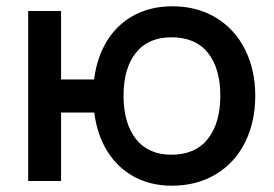

<svg xmlns="http://www.w3.org/2000/svg" viewBox="-20 -575 871 610"><path d="M279.5 -217.5H174V0H69.5V-540H174V-322.5H279Q288 -395 321.5 -447.5Q355 -500 407.8 -527.5Q460.5 -555 527.5 -555Q606.5 -555 666.2 -518.8Q726 -482.5 758.5 -417.8Q791 -353 791 -271Q791 -187 758.2 -122Q725.5 -57 665.2 -21Q605 15 526 15Q459.5 15 407 -13Q354.5 -41 321.5 -93.5Q288.5 -146 279.5 -217.5ZM680 -270.5Q680 -358 640.5 -407.2Q601 -456.5 525 -456.5Q450.5 -456.5 411.5 -407Q372.5 -357.5 372.5 -271Q372.5 -183.5 411.8 -133.5Q451 -83.5 524.5 -83.5Q601 -83.5 640.5 -134Q680 -184.5 680 -270.5Z"/></svg>

Font: Manrope KiralyPet SmBd KiralyPet
Style: Regular
Weight: 600
Designer: Mikhail Sharanda
Foundry: Mikhail Sharanda
Version: Version 4.502